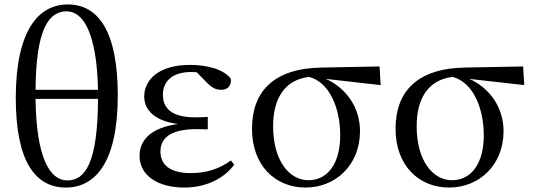

<svg xmlns="http://www.w3.org/2000/svg" viewBox="-20 -829 2401 864"><path d="M276 15C408 15 510 -97 510 -399C510 -689 422 -809 285 -809C154 -809 51 -693 51 -388C51 -99 141 15 276 15ZM283 -17C204 -17 143 -120 140 -384H421C420 -95 363 -17 283 -17ZM140 -425C142 -700 200 -778 280 -778C358 -778 416 -672 421 -425Z M810 15C910 15 990 -28 1034 -88L1019 -107C967 -69 909 -50 838 -50C746 -50 702 -87 702 -147C702 -203 740 -248 866 -248C877 -248 888 -248 915 -247V-303C891 -301 875 -301 858 -301C752 -301 713 -342 713 -403C713 -465 758 -505 840 -505L865 -504L909 -459C938 -430 953 -425 978 -425C1004 -425 1022 -444 1019 -474C988 -517 912 -537 835 -537C696 -537 629 -471 629 -395C629 -334 675 -285 781 -271C656 -254 608 -196 608 -128C608 -39 690 15 810 15Z M1355 15C1490 15 1600 -86 1600 -239C1600 -349 1534 -435 1446 -474L1693 -446L1688 -530L1429 -525C1211 -522 1114 -417 1114 -249C1114 -85 1218 15 1355 15ZM1371 -483C1464 -458 1511 -341 1511 -220C1511 -91 1453 -18 1368 -18C1281 -18 1209 -107 1209 -261C1209 -386 1261 -470 1371 -483Z M2001 15C2136 15 2246 -86 2246 -239C2246 -349 2180 -435 2092 -474L2339 -446L2334 -530L2075 -525C1857 -522 1760 -417 1760 -249C1760 -85 1864 15 2001 15ZM2017 -483C2110 -458 2157 -341 2157 -220C2157 -91 2099 -18 2014 -18C1927 -18 1855 -107 1855 -261C1855 -386 1907 -470 2017 -483Z"/></svg>

Font: Noto Serif HK Medium
Style: Regular
Weight: 500
Designer: Ryoko NISHIZUKA 西塚涼子 (kana & ideographs); Frank Grießhammer (Latin, Greek & Cyrillic); Wenlong ZHANG 张文龙 (bopomofo); San
Foundry: Adobe
Version: Version 2.001;hotconv 1.1.0;makeotfexe 2.6.0